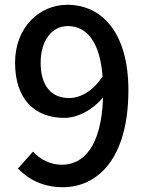

<svg xmlns="http://www.w3.org/2000/svg" viewBox="-20 -770 610 803"><path d="M150 -508C150 -604 200 -661 263 -661C343 -661 398 -595 409 -450C367 -387 315 -360 269 -360C192 -360 150 -414 150 -508ZM243 13C385 13 517 -103 517 -393C517 -637 403 -750 262 -750C143 -750 43 -654 43 -508C43 -354 126 -277 249 -277C305 -277 368 -310 411 -363C404 -153 327 -81 238 -81C192 -81 147 -103 118 -136L55 -65C98 -21 158 13 243 13Z"/></svg>

Font: Source Han Sans JP Medium
Style: Regular
Weight: 500
Designer: Ryoko NISHIZUKA 西塚涼子 (kana, bopomofo & ideographs); Paul D. Hunt (Latin, Greek & Cyrillic); Sandoll Communications 산돌커뮤니
Foundry: Adobe
Version: Version 2.002;hotconv 1.0.116;makeotfexe 2.5.65601